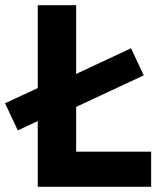

<svg xmlns="http://www.w3.org/2000/svg" viewBox="-40 -720 636 740"><path d="M28.5 -217.5 -20.5 -322 170 -410.5V-396L465 -534L514 -429.5L170 -269V-283.5ZM105.5 0V-700H253.5V-135.5H542.5V0Z"/></svg>

Font: Geologica Cursive SemiBold
Style: Regular
Weight: 600
Designer: Sindre Bremnes, Frode Helland
Foundry: Monokrom Skriftforlag AS
Version: Version 1.010;gftools[0.9.28]